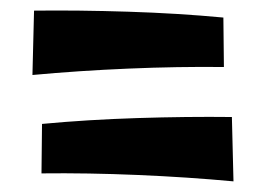

<svg xmlns="http://www.w3.org/2000/svg" viewBox="-20 -537 499 361"><path d="M419 -196Q333 -204 239 -208Q145 -212 58 -211L59 -304Q144 -312 238 -315Q332 -318 416 -317ZM41 -396 44 -517Q127 -518 221 -515Q315 -512 400 -504L401 -411Q315 -412 221 -408Q127 -404 41 -396Z"/></svg>

Font: Marhey Light
Style: Regular
Weight: 400
Version: Version 1.000